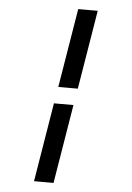

<svg xmlns="http://www.w3.org/2000/svg" viewBox="-63 -869 725 1058"><g transform="rotate(5 300.0 -340.0)"><path d="M254 -386 326 -823H434L362 -386ZM166 143 238 -294H346L274 143Z"/></g></svg>

Font: Iosevka Curly Slab SmBdExObl
Style: Regular
Weight: 600
Width: 7
Italic angle: -9°
Monospace: yes
Designer: Belleve Invis
Foundry: Belleve Invis
Version: Version 11.1.0; ttfautohint (v1.8.3)